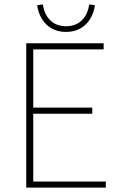

<svg xmlns="http://www.w3.org/2000/svg" viewBox="-20 -858 550 878"><path d="M282 -712C369 -712 407 -779 414 -834L388 -838C381 -786 349 -738 282 -738C215 -738 183 -786 176 -838L150 -834C157 -779 195 -712 282 -712ZM100 0H464V-28H132V-338H402V-366H132V-632H454V-660H100V0Z"/></svg>

Font: Assistant ExtraLight
Style: Regular
Weight: 275
Designer: Hebrew By Ben Nathan, Latin by Paul Hunt
Version: Version 2.001;PS 002.001;hotconv 1.0.88;makeotf.lib2.5.64775